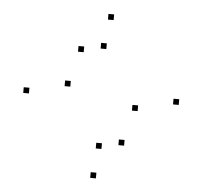

<svg xmlns="http://www.w3.org/2000/svg" viewBox="-46 -603 711 672"><g transform="rotate(5 310.0 -266.5)"><path d="M581.2 -259.4V-279.4H561.2V-259.4ZM328.4 -535.3V-555.3H308.4V-535.3ZM55.4 -253.8V-273.8H35.4V-253.8ZM314.8 22V2H294.8V22ZM197.6 -290V-310H177.6V-290ZM233.8 -414.2V-434.2H213.8V-414.2ZM311.7 -432.1V-452.1H291.7V-432.1ZM439.8 -225.3V-245.3H419.8V-225.3ZM403.1 -100.7V-120.7H383.1V-100.7ZM325.2 -82.3V-102.3H305.2V-82.3Z"/></g></svg>

Font: Monaspace Argon Dots Var
Style: Regular
Weight: 400
Designer: Riley Cran and the Lettermatic Team
Version: Version 1.100 (Monaspace Argon Dots)